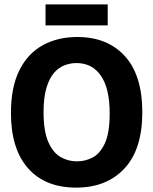

<svg xmlns="http://www.w3.org/2000/svg" viewBox="-20 -843 700 877"><path d="M328 14Q186 14 108 -74.5Q30 -163 30 -327Q30 -444 68 -521Q106 -598 174.5 -636Q243 -674 333 -674Q471 -674 550.5 -586.5Q630 -499 630 -330Q630 -161 548.5 -73.5Q467 14 328 14ZM332 -106Q369 -106 403 -123.5Q437 -141 459 -188.5Q481 -236 481 -325Q481 -439 441 -497Q401 -555 329 -555Q303 -555 276.5 -545.5Q250 -536 228 -511.5Q206 -487 192.5 -443Q179 -399 179 -331Q179 -245 200 -196Q221 -147 255.5 -126.5Q290 -106 332 -106ZM188 -727V-823H472V-727Z"/></svg>

Font: Bricolage Grotesque 48pt Bricolage Grotesque 48pt Regular
Style: Bold
Weight: 700
Designer: Mathieu Triay
Foundry: Atelier Triay
Version: Version 1.000; ttfautohint (v1.8.4.7-5d5b);gftools[0.9.32]